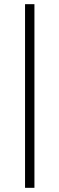

<svg xmlns="http://www.w3.org/2000/svg" viewBox="-20 -720 285 920"><path d="M100 180V-700H145V180Z"/></svg>

Font: Cinzel
Style: Regular
Weight: 400
Designer: Natanael Gama
Version: Version 1.001;PS 001.001;hotconv 1.0.56;makeotf.lib2.0.21325